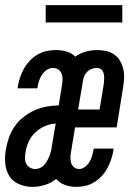

<svg xmlns="http://www.w3.org/2000/svg" viewBox="-24 -724 544 752"><path d="M103 8Q76 8 51 -2.5Q26 -13 12.5 -34.5Q-1 -56 -3.5 -83.5Q-6 -111 -1 -138Q3 -162 11 -185Q19 -208 33.5 -229Q48 -250 68.5 -266Q89 -282 111.5 -292Q134 -302 158 -306.5Q182 -311 206 -311L219 -392Q221 -404 221 -415Q221 -426 217 -436Q213 -446 204 -452Q195 -458 183 -458Q171 -458 159.5 -450.5Q148 -443 140.5 -431.5Q133 -420 129 -407.5Q125 -395 123 -383Q123 -382 123 -380.5Q123 -379 122 -378H45Q45 -380 45.5 -382Q46 -384 46 -386Q49 -404 55 -422Q61 -440 70.5 -456.5Q80 -473 93.5 -487Q107 -501 123.5 -510.5Q140 -520 158.5 -524Q177 -528 195 -528Q217 -528 237 -522Q257 -516 271 -502Q290 -516 312.5 -522Q335 -528 357 -528Q375 -528 392.5 -524Q410 -520 424 -510Q438 -500 446.5 -485Q455 -470 459 -453Q463 -436 462 -417.5Q461 -399 458 -381L433 -225H270L254 -128Q252 -117 252 -106Q252 -95 255 -85Q258 -75 266.5 -68.5Q275 -62 286 -62Q298 -62 309 -70.5Q320 -79 326.5 -90Q333 -101 336.5 -113Q340 -125 342 -137Q343 -138 343 -139.5Q343 -141 343 -142H421Q421 -140 420.5 -138Q420 -136 420 -134Q417 -116 411 -98.5Q405 -81 396 -64.5Q387 -48 374 -34Q361 -20 344.5 -10Q328 0 310 4Q292 8 275 8Q252 8 231 0.5Q210 -7 196 -23Q176 -7 151.5 0.5Q127 8 103 8ZM282 -295H366L382 -392Q383 -399 383.5 -406Q384 -413 384 -420Q384 -427 382.5 -434Q381 -441 378 -446.5Q375 -452 368.5 -455Q362 -458 355 -458Q346 -458 336 -454.5Q326 -451 318.5 -444Q311 -437 306.5 -427.5Q302 -418 301 -408ZM114 -62Q123 -62 132.5 -66Q142 -70 149 -78Q156 -86 161 -95Q166 -104 169.5 -113Q173 -122 175.5 -131.5Q178 -141 179 -151L194 -240Q173 -239 152 -230Q131 -221 114.5 -205.5Q98 -190 88.5 -169.5Q79 -149 76 -128Q74 -116 74 -104.5Q74 -93 78.5 -83.5Q83 -74 92.5 -68Q102 -62 114 -62ZM155 -636V-704H455V-636Z"/></svg>

Font: Iosevka SS04 Oblique
Style: Regular
Weight: 400
Italic angle: -9°
Monospace: yes
Designer: Belleve Invis
Foundry: Belleve Invis
Version: Version 19.0.0; ttfautohint (v1.8.4)